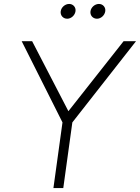

<svg xmlns="http://www.w3.org/2000/svg" viewBox="-20 -954 710 974"><path d="M251 0H301L347 -333L670 -745H607L327 -390L143 -745H90L297 -333ZM288 -897C285 -876 300 -859 321 -859C341 -859 360 -876 363 -897C366 -917 351 -934 331 -934C310 -934 291 -917 288 -897ZM439 -897C436 -876 451 -859 472 -859C492 -859 511 -876 514 -897C517 -917 502 -934 482 -934C461 -934 442 -917 439 -897Z"/></svg>

Font: Mluvka ExtraLight
Style: Italic
Weight: 200
Italic angle: -8°
Designer: Modified by Jiří Krblich, Original typeface by Gumpita Rahayu
Foundry: Gumpita Rahayu & Jiří Krblich
Version: Version 2.000;Glyphs 3.1.1 (3134)